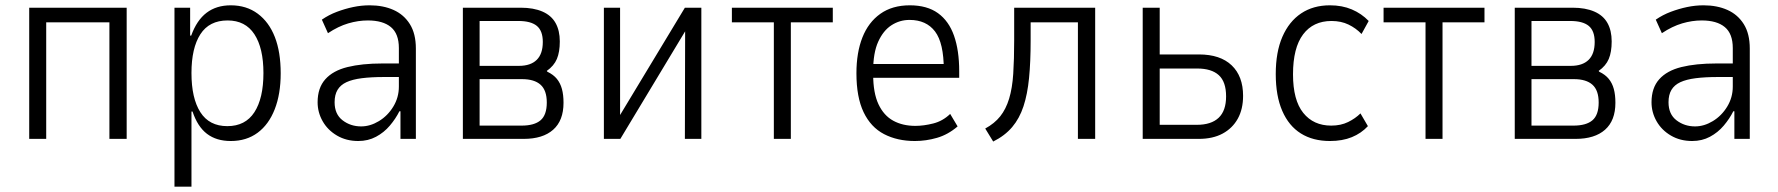

<svg xmlns="http://www.w3.org/2000/svg" viewBox="-20 -523 6696 723"><path d="M90 0V-494H457V0H392V-439H154V0Z M637 180V-494H696V-389H700Q721 -447 758 -475Q795 -503 849 -503Q908 -503 950.5 -471.5Q993 -440 1015 -383.5Q1037 -327 1037 -247Q1037 -169 1014.5 -111.5Q992 -54 950 -23Q908 8 849 8Q795 8 759.5 -19Q724 -46 705 -103H701V180ZM836 -48Q904 -48 938 -100.5Q972 -153 972 -248Q972 -342 938 -394Q904 -446 837 -446Q768 -446 734.5 -394Q701 -342 701 -248Q701 -153 734.5 -100.5Q768 -48 836 -48Z M1329 8Q1284 8 1249 -12.5Q1214 -33 1195 -66.5Q1176 -100 1176 -138Q1176 -192 1205 -224.5Q1234 -257 1288.5 -270.5Q1343 -284 1420 -284H1493V-233H1426Q1378 -233 1342.5 -228.5Q1307 -224 1284.5 -213.5Q1262 -203 1251 -184.5Q1240 -166 1240 -138Q1240 -93 1270 -70Q1300 -47 1340 -47Q1374 -47 1407 -67Q1440 -87 1461 -121.5Q1482 -156 1482 -197V-342Q1482 -396 1452 -421Q1422 -446 1365 -446Q1329 -446 1291.5 -435Q1254 -424 1215 -398L1192 -449Q1218 -467 1248.5 -478.5Q1279 -490 1310 -496.5Q1341 -503 1372 -503Q1423 -503 1462 -485.5Q1501 -468 1523.5 -432Q1546 -396 1546 -340V0H1488V-104H1484Q1470 -76 1448 -50Q1426 -24 1396 -8Q1366 8 1329 8Z M1723 0V-494H1941Q1989 -494 2022.5 -479.5Q2056 -465 2072 -436.5Q2088 -408 2088 -367Q2088 -327 2077 -301Q2066 -275 2039 -256L2041 -253Q2064 -242 2077 -226Q2090 -210 2096 -188Q2102 -166 2102 -136Q2102 -69 2063 -34.5Q2024 0 1952 0ZM1786 -50H1944Q1992 -50 2015.5 -70Q2039 -90 2039 -137Q2039 -183 2015.5 -204Q1992 -225 1946 -225H1786ZM1786 -275H1934Q1978 -275 2001 -297.5Q2024 -320 2024 -365Q2024 -407 2001.5 -425.5Q1979 -444 1932 -444H1786Z M2254 0V-494H2315V-80H2309L2559 -494H2621V0H2559L2560 -415H2566L2316 0Z M2894 0V-439H2736V-494H3116V-439H2958V0Z M3425 8Q3359 8 3309 -18Q3259 -44 3232 -100.5Q3205 -157 3205 -247Q3205 -325 3227.5 -382Q3250 -439 3295 -471Q3340 -503 3406 -503Q3471 -503 3512 -473.5Q3553 -444 3572.5 -388.5Q3592 -333 3592 -255V-230H3252V-282H3553L3534 -260Q3534 -361 3501 -404.5Q3468 -448 3405 -448Q3368 -448 3337 -428Q3306 -408 3287 -366Q3268 -324 3268 -256V-243Q3268 -173 3288 -130.5Q3308 -88 3343.5 -68.5Q3379 -49 3427 -49Q3458 -49 3494 -58Q3530 -67 3558 -94L3586 -47Q3550 -16 3508.5 -4Q3467 8 3425 8Z M3720 10 3690 -39Q3725 -58 3746.5 -85Q3768 -112 3780 -151.5Q3792 -191 3795.5 -245.5Q3799 -300 3799 -371V-494H4104V0H4039V-439H3861V-370Q3861 -290 3855 -229Q3849 -168 3834 -122.5Q3819 -77 3791.5 -44.5Q3764 -12 3720 10Z M4283 0V-494H4347V-318H4495Q4575 -318 4618 -277Q4661 -236 4661 -162Q4661 -112 4641 -76Q4621 -40 4584 -20Q4547 0 4494 0ZM4347 -53H4487Q4541 -53 4569 -79.5Q4597 -106 4597 -160Q4597 -215 4569.5 -240Q4542 -265 4488 -265H4347Z M4988 8Q4924 8 4878.5 -20.5Q4833 -49 4808.5 -105.5Q4784 -162 4784 -244Q4784 -327 4809 -384.5Q4834 -442 4879.5 -472.5Q4925 -503 4988 -503Q5034 -503 5070.5 -487.5Q5107 -472 5134 -444L5107 -395Q5086 -417 5058 -430.5Q5030 -444 4994 -444Q4925 -444 4887 -393.5Q4849 -343 4849 -243Q4849 -146 4887.5 -98Q4926 -50 4993 -50Q5029 -50 5056.5 -63.5Q5084 -77 5103 -96L5131 -48Q5106 -21 5070.5 -6.5Q5035 8 4988 8Z M5348 0V-439H5190V-494H5570V-439H5412V0Z M5684 0V-494H5902Q5950 -494 5983.5 -479.5Q6017 -465 6033 -436.5Q6049 -408 6049 -367Q6049 -327 6038 -301Q6027 -275 6000 -256L6002 -253Q6025 -242 6038 -226Q6051 -210 6057 -188Q6063 -166 6063 -136Q6063 -69 6024 -34.5Q5985 0 5913 0ZM5747 -50H5905Q5953 -50 5976.5 -70Q6000 -90 6000 -137Q6000 -183 5976.5 -204Q5953 -225 5907 -225H5747ZM5747 -275H5895Q5939 -275 5962 -297.5Q5985 -320 5985 -365Q5985 -407 5962.5 -425.5Q5940 -444 5893 -444H5747Z M6352 8Q6307 8 6272 -12.5Q6237 -33 6218 -66.5Q6199 -100 6199 -138Q6199 -192 6228 -224.5Q6257 -257 6311.5 -270.5Q6366 -284 6443 -284H6516V-233H6449Q6401 -233 6365.5 -228.5Q6330 -224 6307.5 -213.5Q6285 -203 6274 -184.5Q6263 -166 6263 -138Q6263 -93 6293 -70Q6323 -47 6363 -47Q6397 -47 6430 -67Q6463 -87 6484 -121.5Q6505 -156 6505 -197V-342Q6505 -396 6475 -421Q6445 -446 6388 -446Q6352 -446 6314.5 -435Q6277 -424 6238 -398L6215 -449Q6241 -467 6271.5 -478.5Q6302 -490 6333 -496.5Q6364 -503 6395 -503Q6446 -503 6485 -485.5Q6524 -468 6546.5 -432Q6569 -396 6569 -340V0H6511V-104H6507Q6493 -76 6471 -50Q6449 -24 6419 -8Q6389 8 6352 8Z"/></svg>

Font: Nunito Sans 7pt Condensed Light
Style: Regular
Weight: 300
Width: 3
Designer: Vernon Adams
Foundry: Vernon Adams
Version: Version 3.101;gftools[0.9.27]